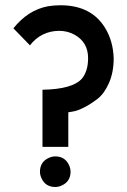

<svg xmlns="http://www.w3.org/2000/svg" viewBox="-20 -707 495 748"><path d="M32.2 -596.7Q88.9 -668 167 -682.6Q190.4 -686.5 215.8 -686.5Q337.9 -686.5 391.6 -594.7Q420.9 -544.9 422.9 -479.5Q422.9 -425.8 404.8 -384.3Q386.7 -342.8 360.4 -322.3Q334 -301.8 308.1 -288.6Q282.2 -275.4 263.7 -272.5L246.1 -269.5V-134.8H145.5V-357.4Q263.7 -359.4 299.8 -401.4Q323.2 -430.7 323.2 -480.5Q323.2 -543 269.5 -572.3Q242.2 -586.9 210 -586.9Q139.6 -585.9 96.7 -530.3ZM135.7 -38.1Q135.7 -76.2 169.9 -91.8Q182.6 -97.7 195.3 -97.7Q233.4 -97.7 249 -63.5Q254.9 -50.8 254.9 -38.1Q254.9 0 220.7 15.6Q208 21.5 195.3 21.5Q157.2 21.5 141.6 -12.7Q135.7 -25.4 135.7 -38.1Z"/></svg>

Font: Post No Bills Jaffna
Style: Bold
Weight: 700
Designer: Kosala Senevirathne, Siva Puranthara, Lasantha Premarathna, Tharique Azeez
Foundry: Mooniak
Version: Version 1.220 ; ttfautohint (v1.6)